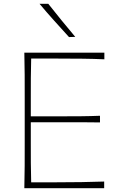

<svg xmlns="http://www.w3.org/2000/svg" viewBox="-20 -990 631 1010"><path d="M108 0Q109.5 -61 109.8 -117Q110 -173 110 -238V-475Q110 -540.5 109.8 -596.5Q109.5 -652.5 108 -713H529V-678Q476 -680.5 415.2 -681.2Q354.5 -682 272 -682H144Q142.5 -630 142.2 -579.8Q142 -529.5 142 -472V-378H281Q353 -378 405.2 -378.5Q457.5 -379 506 -381V-346Q454.5 -347 402.5 -347Q350.5 -347 280 -347H142V-242Q142 -184 142.2 -133.8Q142.5 -83.5 144 -31H276Q346 -31 408.2 -32Q470.5 -33 528 -35V0ZM343 -795Q303.5 -838.5 264.5 -881.8Q225.5 -925 188 -970H234Q268 -926.5 303.8 -883Q339.5 -839.5 376 -796Z"/></svg>

Font: Commissioner Flair Thin
Style: Regular
Weight: 100
Designer: Kostas Bartsokas
Foundry: Kostas Bartsokas
Version: Version 1.000; ttfautohint (v1.8.3)